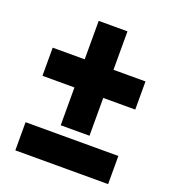

<svg xmlns="http://www.w3.org/2000/svg" viewBox="-123 -748 746 840"><g transform="rotate(20 250.0 -328.5)"><path d="M327 -478V-657H193V-478H44V-347H193V-171H327V-347H476V-478ZM44 0H476V-131H44Z"/></g></svg>

Font: Noto Sans ExtraCondensed Black
Style: Italic
Weight: 900
Width: 2
Italic angle: -12°
Designer: Monotype Design Team
Foundry: Monotype Imaging Inc.
Version: Version 2.013